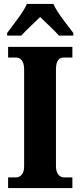

<svg xmlns="http://www.w3.org/2000/svg" viewBox="-20 -951 405 971"><path d="M16 -784V-771H88C109 -796 155 -837 183 -865C209 -839 261 -792 278 -771H351V-784C323 -822 269 -886 250 -931H116C97 -886 43 -822 16 -784ZM21 0H346V-54H303C282 -54 263 -72 263 -110V-600C263 -645 279 -660 303 -660H346V-714H21V-660H62C81 -660 102 -645 102 -601V-109C102 -69 81 -54 62 -54H21Z"/></svg>

Font: Noto Serif Myanmar Condensed ExtraBold
Style: Regular
Weight: 800
Width: 3
Designer: Ben Mitchell and the Monotype Design Team
Foundry: Monotype Imaging Inc.
Version: Version 2.106